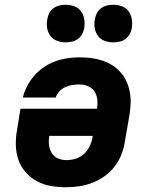

<svg xmlns="http://www.w3.org/2000/svg" viewBox="-20 -779 640 807"><path d="M256 8Q224 8 192.5 2.5Q161 -3 134 -18Q107 -33 87 -56Q67 -79 57 -108.5Q47 -138 46.5 -170.5Q46 -203 52 -235L66 -322H388Q391 -341 389 -360Q387 -379 377.5 -394Q368 -409 350.5 -416.5Q333 -424 314 -424Q299 -424 284.5 -422Q270 -420 255.5 -413.5Q241 -407 230 -395.5Q219 -384 214 -369H76Q85 -407 108.5 -441Q132 -475 165.5 -497.5Q199 -520 237.5 -529Q276 -538 314 -538Q339 -538 363 -535Q387 -532 409.5 -524.5Q432 -517 451.5 -505Q471 -493 486.5 -475.5Q502 -458 511.5 -437Q521 -416 525.5 -392.5Q530 -369 529 -344Q528 -319 524 -295L505 -185Q501 -157 490.5 -130Q480 -103 462 -79.5Q444 -56 419.5 -38.5Q395 -21 367.5 -10.5Q340 0 312 4Q284 8 256 8ZM259 -106Q279 -106 298.5 -112Q318 -118 333 -132Q348 -146 357 -165Q366 -184 369 -203L370 -208H187Q184 -189 186 -170.5Q188 -152 197 -136.5Q206 -121 223 -113.5Q240 -106 259 -106ZM456 -601Q437 -601 419.5 -607.5Q402 -614 391.5 -628.5Q381 -643 378 -661.5Q375 -680 379 -699Q381 -712 387.5 -724.5Q394 -737 405.5 -745Q417 -753 430 -756Q443 -759 456 -759Q475 -759 492.5 -752.5Q510 -746 520.5 -731.5Q531 -717 534 -698.5Q537 -680 534 -661Q532 -648 525 -635.5Q518 -623 507 -615Q496 -607 482.5 -604Q469 -601 456 -601ZM256 -601Q237 -601 219.5 -607.5Q202 -614 191.5 -628.5Q181 -643 178 -661.5Q175 -680 179 -699Q181 -712 187.5 -724.5Q194 -737 205.5 -745Q217 -753 230 -756Q243 -759 256 -759Q275 -759 292.5 -752.5Q310 -746 320.5 -731.5Q331 -717 334 -698.5Q337 -680 334 -661Q332 -648 325 -635.5Q318 -623 307 -615Q296 -607 282.5 -604Q269 -601 256 -601Z"/></svg>

Font: Iosevka Curly HvExObl
Style: Regular
Weight: 900
Width: 7
Italic angle: -9°
Monospace: yes
Designer: Belleve Invis
Foundry: Belleve Invis
Version: Version 11.1.0; ttfautohint (v1.8.3)